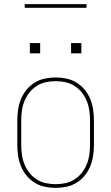

<svg xmlns="http://www.w3.org/2000/svg" viewBox="-20 -904 540 932"><path d="M250 8Q224 8 197.5 2.5Q171 -3 148.5 -17Q126 -31 109 -51.5Q92 -72 82 -96.5Q72 -121 68 -147.5Q64 -174 64 -200V-320Q64 -346 68 -372.5Q72 -399 82 -423.5Q92 -448 109 -468.5Q126 -489 148.5 -503Q171 -517 197.5 -522.5Q224 -528 250 -528Q276 -528 302.5 -522.5Q329 -517 351.5 -503Q374 -489 391 -468.5Q408 -448 418 -423.5Q428 -399 432 -372.5Q436 -346 436 -320V-200Q436 -174 432 -147.5Q428 -121 418 -96.5Q408 -72 391 -51.5Q374 -31 351.5 -17Q329 -3 302.5 2.5Q276 8 250 8ZM250 -10Q274 -10 297.5 -15Q321 -20 341.5 -33Q362 -46 377 -65Q392 -84 401 -106Q410 -128 413.5 -152Q417 -176 417 -200V-320Q417 -344 413.5 -368Q410 -392 401 -414Q392 -436 377 -455Q362 -474 341.5 -487Q321 -500 297.5 -505Q274 -510 250 -510Q226 -510 202.5 -505Q179 -500 158.5 -487Q138 -474 123 -455Q108 -436 99 -414Q90 -392 86.5 -368Q83 -344 83 -320V-200Q83 -176 86.5 -152Q90 -128 99 -106Q108 -84 123 -65Q138 -46 158.5 -33Q179 -20 202.5 -15Q226 -10 250 -10ZM325 -645V-695H375V-645ZM125 -645V-695H175V-645ZM100 -866V-884H400V-866Z"/></svg>

Font: Iosevka SS04 Thin
Style: Regular
Weight: 100
Monospace: yes
Designer: Belleve Invis
Foundry: Belleve Invis
Version: Version 19.0.0; ttfautohint (v1.8.4)